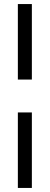

<svg xmlns="http://www.w3.org/2000/svg" viewBox="-20 -743 244 946"><path d="M68 -351V-723H137V-351ZM68 183V-189H137V183Z"/></svg>

Font: Archivo Condensed
Style: Regular
Weight: 400
Width: 3
Designer: Hector Gatti
Foundry: Omnibus-Type
Version: Version 2.001; ttfautohint (v1.8.3)